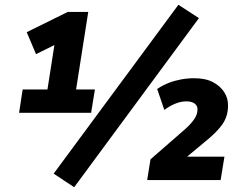

<svg xmlns="http://www.w3.org/2000/svg" viewBox="-20 -755 1012 805"><path d="M60 -282 75 -380H179L214 -604L281 -602L131 -528L92 -620L264 -705H350L299 -380H378L362 -282ZM291 30 205 -27 728 -735 814 -679ZM597 0 611 -87 759 -216Q782 -237 795 -256.5Q808 -276 808 -295Q809 -311 796.5 -320.5Q784 -330 762 -330Q738 -330 714 -320Q690 -310 669 -294L639 -382Q663 -398 687.5 -407.5Q712 -417 739 -422Q766 -427 795 -427Q842 -427 873 -410.5Q904 -394 920.5 -368Q937 -342 936 -311Q936 -267 911.5 -232.5Q887 -198 835 -157L727 -67L726 -98H921L905 0Z"/></svg>

Font: Nunito Sans 12pt ExtraLight ExtraBold
Style: Italic
Weight: 800
Italic angle: -9°
Version: Version 3.101;gftools[0.9.27]